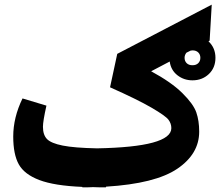

<svg xmlns="http://www.w3.org/2000/svg" viewBox="-20 -788 956 827"><path d="M809 -442Q772 -442 744 -464Q716 -486 711 -523L631 -481Q718 -434 765.5 -387Q813 -340 825.5 -304Q838 -268 838 -221Q838 -125 743.5 -61Q649 3 437 16L436 19Q398 19 381 18Q366 19 335 19L334 17Q214 12 149.5 -12.5Q85 -37 61 -80Q37 -123 37 -200Q37 -282 77 -364L180 -333Q165 -266 165 -242Q165 -207 182.5 -189Q200 -171 250 -161Q300 -151 398 -149Q718 -155 718 -236Q718 -256 705.5 -272.5Q693 -289 633 -324Q573 -359 454 -412L485 -556L892 -768L883 -613L878 -610Q908 -582 908 -539Q908 -496 879.5 -469Q851 -442 809 -442ZM809 -571Q804 -571 801 -570L783 -561Q775 -551 775 -539Q775 -525 784 -516Q793 -507 809 -507Q825 -507 834 -516Q843 -525 843 -539Q843 -553 834 -562Q825 -571 809 -571Z"/></svg>

Font: FiraGO ExtraBold
Style: Regular
Weight: 800
Designer: bBox Type
Foundry: bBox Type GmbH
Version: Version 1.001;PS 001.001;hotconv 1.0.88;makeotf.lib2.5.64775